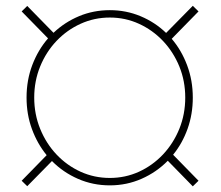

<svg xmlns="http://www.w3.org/2000/svg" viewBox="-20 -638 773 671"><path d="M72.8 -296.9Q72.8 -357.9 92.8 -410.6Q112.8 -463.4 147.9 -503.9L55.7 -598.1L75.2 -617.2L167 -523.4Q206.1 -560.5 256.3 -581.5Q306.6 -602.5 363.8 -602.5Q420.9 -602.5 471.4 -581.3Q522 -560.1 560.5 -522.9L653.8 -617.7L673.8 -598.1L580.1 -502.4Q614.3 -462.4 634 -409.7Q653.8 -356.9 653.8 -296.9Q653.8 -238.8 635.5 -187.7Q617.2 -136.7 585 -97.2L673.8 -6.3L653.8 13.2L566.4 -76.2Q526.9 -36.1 474.9 -13.2Q422.9 9.8 363.8 9.8Q304.7 9.8 252.7 -12.9Q200.7 -35.6 161.6 -75.2L75.2 12.7L55.7 -6.3L143.1 -95.7Q110.4 -135.7 91.6 -187Q72.8 -238.3 72.8 -296.9ZM99.6 -296.9Q99.6 -238.8 120.4 -187.7Q141.1 -136.7 177.5 -98.1Q213.9 -59.6 261.7 -37.8Q309.6 -16.1 363.8 -16.1Q418 -16.1 465.6 -37.8Q513.2 -59.6 549.6 -98.1Q585.9 -136.7 606.7 -187.7Q627.4 -238.8 627.4 -296.9Q627.4 -355 606.7 -405.8Q585.9 -456.5 549.6 -494.9Q513.2 -533.2 465.6 -554.9Q418 -576.7 363.8 -576.7Q309.6 -576.7 261.7 -554.9Q213.9 -533.2 177.5 -494.9Q141.1 -456.5 120.4 -405.8Q99.6 -355 99.6 -296.9Z"/></svg>

Font: Vazirmatn RD Thin
Style: Regular
Weight: 100
Designer: Saber Rastikerdar
Foundry: Saber Rastikerdar
Version: Version 32.102